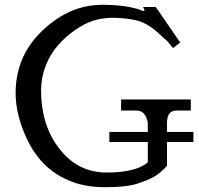

<svg xmlns="http://www.w3.org/2000/svg" viewBox="-20 -769 830 799"><path d="M571 -725Q511 -749 405 -749Q299 -749 209 -685Q45 -568 45 -382Q45 -309 75 -231Q104 -153 151 -100Q198 -47 264 -19Q329 10 417 10Q505 10 549 -4Q593 -18 620 -33Q647 -48 675 -79V-178H785V-220H675V-258Q675 -310 716 -309H774V-355H484V-309H548Q586 -309 595 -258V-220H435V-178H595V-93Q544 -51 424 -51Q304 -51 228 -149Q151 -246 151 -394Q151 -446 170 -495Q189 -544 221 -580Q252 -616 291 -643Q329 -670 368 -683Q407 -695 449 -695Q491 -695 540 -686Q588 -677 636 -634L678 -596L700 -569L730 -592L628 -740H575Q581 -731 581 -727Q581 -723 579 -723Q576 -723 571 -725Z"/></svg>

Font: Sawarabi Mincho
Style: Regular
Weight: 400
Version: Version 1.082; ttfautohint (v1.8.4.7-5d5b)